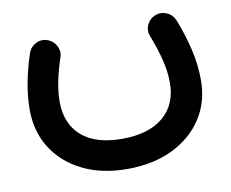

<svg xmlns="http://www.w3.org/2000/svg" viewBox="-64 -350 831 692"><g transform="rotate(-10 351.5 -4.0)"><path d="M350.1 262.7Q255.9 262.7 186 228Q116.2 193.4 77.6 132.3Q39.1 71.3 39.1 -8.3Q39.1 -57.6 49.3 -109.9Q59.6 -162.1 76.2 -211.4Q84.5 -232.9 105.5 -242.7Q126.5 -252.4 147.5 -244.1Q168.5 -236.3 178.5 -215.3Q188.5 -194.3 180.2 -172.9Q167 -134.3 158.7 -93.8Q150.4 -53.2 150.4 -18.1Q150.4 62 201.4 107.2Q252.4 152.3 349.6 152.3Q447.3 152.3 500.5 107.4Q553.7 62.5 553.7 -17.1Q553.7 -57.6 542.7 -101.6Q531.7 -145.5 513.2 -192.9Q503.9 -214.4 512.9 -235.4Q522 -256.3 542.5 -265.1Q563.5 -273.9 585 -265.4Q606.4 -256.8 615.7 -235.4Q638.2 -179.2 651.9 -121.6Q665.5 -64 665.5 -7.3Q665.5 72.3 626 133.1Q586.4 193.8 515.4 228.3Q444.3 262.7 350.1 262.7Z"/></g></svg>

Font: Mikhak-FD SemiBold
Style: Regular
Weight: 600
Designer: Amin Abedi
Version: Version 3.2